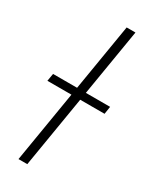

<svg xmlns="http://www.w3.org/2000/svg" viewBox="-211 -780 672 831"><g transform="rotate(30 125.0 -364.0)"><path d="M204.1 -727.5 83.5 0H39.6L160.2 -727.5ZM-21.5 -356 -15.1 -394H270L264.2 -356Z"/></g></svg>

Font: Inter 18pt ExtraLight
Style: Italic
Weight: 250
Italic angle: -9.3988°
Designer: Rasmus Andersson
Foundry: rsms
Version: Version 4.001;git-66647c0bb